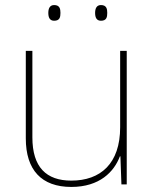

<svg xmlns="http://www.w3.org/2000/svg" viewBox="-20 -729 613 759"><path d="M171 -678C171 -661 176 -647 194 -647C216 -647 219 -661 219 -678C219 -694 216 -709 194 -709C176 -709 171 -694 171 -678ZM356 -678C356 -661 361 -647 379 -647C401 -647 404 -661 404 -678C404 -694 401 -709 379 -709C361 -709 356 -694 356 -678ZM481 -528H455V-226C455 -82 377 -15 262 -15C163 -15 108 -68 108 -186V-528H82V-182C82 -57 144 10 262 10C374 10 431 -50 454 -111H456L460 0H481Z"/></svg>

Font: Noto Sans Sinhala Thin
Style: Regular
Weight: 100
Designer: Jelle Bosma - Monotype Design Team
Foundry: Monotype Imaging Inc.
Version: Version 2.006